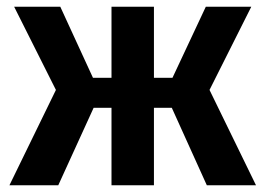

<svg xmlns="http://www.w3.org/2000/svg" viewBox="-20 -550 788 570"><path d="M602 -283 740 0H594L490 -230H437V0H311V-230H258L153 0H8L146 -283L22 -530H159L256 -319H311V-530H437V-319H492L591 -530H726Z"/></svg>

Font: FiraSans
Style: Regular
Weight: 600
Designer: Carrois Corporate & Edenspiekermann AG
Foundry: Carrois Corporate GbR & Edenspiekermann AG
Version: Version 3.106;PS 003.106;hotconv 1.0.70;makeotf.lib2.5.58329